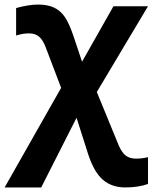

<svg xmlns="http://www.w3.org/2000/svg" viewBox="-44 -573 662 833"><path d="M275.9 -413.1 312 -305.2 448.2 -545.9H598.1L376 -173.8L471.2 58.1Q484.9 89.4 502 102.3Q519 115.2 545.9 115.2Q572.8 115.2 598.1 108.9V225.1Q556.6 240.2 499 240.2Q441.4 240.2 402.8 207.3Q364.3 174.3 338.9 97.2L288.1 -62L134.8 240.2H-23.9L221.2 -191.9L155.8 -363.8Q143.6 -397.9 126.5 -413.1Q109.4 -428.2 82 -428.2Q54.7 -428.2 25.9 -418.9V-538.1Q81.1 -553.2 121.1 -553.2Q161.1 -553.2 189 -540.8Q216.8 -528.3 236.3 -500.7Q255.9 -473.1 275.9 -413.1Z"/></svg>

Font: OpenSans-Bold
Style: Bold
Weight: 700
Foundry: Ascender Corporation
Version: Version 1.10